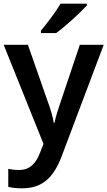

<svg xmlns="http://www.w3.org/2000/svg" viewBox="-20 -786 585 1046"><path d="M453 -756V-766H310C284 -721 234 -656 203 -619V-606H286C335 -641 420 -719 453 -756ZM0 -542 217 -2 198 46C177 101 145 140 84 140C61 140 39 137 25 134V232C42 236 66 240 100 240C218 240 276 173 318 60L545 -542H415L311 -233C297 -193 283 -148 277 -117H273C267 -153 255 -193 240 -233L132 -542Z"/></svg>

Font: Noto Sans Syriac SemiBold
Style: Regular
Weight: 600
Designer: Patrick Giasson and the Monotype Design Team
Foundry: Monotype Imaging Inc.
Version: Version 3.000